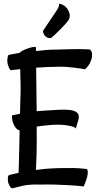

<svg xmlns="http://www.w3.org/2000/svg" viewBox="-20 -917 512 1025"><path d="M37.1 -542Q31.2 -547.9 27.8 -555.7Q24.4 -563.5 22.5 -570.3Q19.5 -578.1 19.5 -586.9Q18.6 -594.7 19.5 -602.5Q20.5 -608.4 21.5 -614.7Q22.5 -621.1 26.4 -624Q34.2 -626 44.4 -627.4Q54.7 -628.9 63.5 -630.9Q74.2 -632.8 85 -634.8Q88.9 -640.6 101.1 -647Q113.3 -653.3 127.4 -658.2Q141.6 -663.1 154.3 -665.5Q167 -668 171.9 -665V-644.5Q197.3 -647.5 224.6 -649.9Q252 -652.3 283.2 -652.3Q321.3 -653.3 354.5 -654.3Q382.8 -655.3 411.6 -654.8Q440.4 -654.3 456.1 -653.3Q463.9 -652.3 468.3 -642.1Q472.7 -631.8 471.2 -616.2Q469.7 -600.6 460.9 -582Q452.1 -563.5 433.6 -546.9Q410.2 -551.8 384.8 -554.7Q359.4 -557.6 337.9 -559.6Q312.5 -561.5 289.1 -560.5Q258.8 -560.5 229.5 -559.1Q200.2 -557.6 172.9 -555.7Q173.8 -507.8 174.3 -446.8Q174.8 -385.7 175.8 -323.2Q188.5 -324.2 201.2 -325.2Q213.9 -326.2 227.5 -327.1Q262.7 -329.1 296.4 -331.1Q330.1 -333 355 -329.6Q379.9 -326.2 392.6 -314.5Q405.3 -302.7 398.4 -277.3L384.8 -230.5Q382.8 -235.4 374.5 -238.8Q366.2 -242.2 355.5 -244.1Q343.8 -247.1 329.1 -249Q294.9 -252.9 253.9 -250Q212.9 -247.1 175.8 -241.2V-240.2Q176.8 -154.3 175.3 -97.7Q173.8 -41 171.9 -9.8Q184.6 -11.7 196.8 -12.7Q209 -13.7 222.7 -15.6Q257.8 -18.6 295.9 -19.5Q328.1 -20.5 367.7 -20Q407.2 -19.5 444.3 -14.6Q450.2 -4.9 448.2 10.7Q446.3 26.4 441.4 41Q435.5 58.6 426.8 78.1Q382.8 73.2 341.8 71.3Q300.8 69.3 268.6 68.4Q230.5 67.4 197.3 68.4Q136.7 66.4 101.6 74.7Q66.4 83 51.8 86.9Q42 89.8 37.1 84Q32.2 78.1 26.4 64.9Q20.5 51.8 22.5 28.3Q22.5 26.4 23.4 22.9Q24.4 19.5 29.3 17.6Q35.2 15.6 47.9 12.7Q60.5 9.8 79.1 5.9Q81.1 -34.2 82 -95.7Q83 -157.2 85 -220.7Q68.4 -223.6 55.7 -247.6Q43 -271.5 43.9 -300.8Q49.8 -302.7 57.1 -303.7Q64.5 -304.7 71.3 -306.6Q79.1 -308.6 86.9 -309.6Q87.9 -335 87.9 -355.5Q87.9 -376 88.9 -391.6Q90.8 -432.6 89.8 -473.1Q88.9 -513.7 87.9 -547.9Q79.1 -546.9 69.3 -545.9Q61.5 -544.9 52.7 -543.9Q43.9 -543 37.1 -542ZM327.1 -883.8Q339.8 -873 348.1 -854Q356.4 -835 349.6 -817.4Q346.7 -808.6 332.5 -792.5Q318.4 -776.4 302.2 -760.3Q286.1 -744.1 272.5 -731.4Q258.8 -718.8 255.9 -716.8Q251 -711.9 239.3 -714.4Q227.5 -716.8 218.8 -727.5Q215.8 -731.4 213.9 -735.4Q211.9 -739.3 210.4 -743.7Q209 -748 210 -752.9Q234.4 -789.1 248.5 -810.5Q262.7 -832 270.5 -842.8L282.2 -860.4Q287.1 -868.2 291.5 -877Q295.9 -885.7 295.9 -896.5Q300.8 -897.5 306.2 -895Q311.5 -892.6 316.4 -890.6Q321.3 -886.7 327.1 -883.8Z"/></svg>

Font: Rancho
Style: Regular
Weight: 400
Designer: Font Diner, Inc
Foundry: Font Diner, Inc
Version: Version 1.001